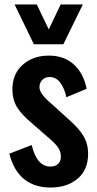

<svg xmlns="http://www.w3.org/2000/svg" viewBox="-20 -838 440 867"><path d="M132.8 -638.2 45.9 -817.9H146L200.2 -705.1L253.9 -817.9H354L266.1 -638.2ZM209 8.8Q61.5 8.8 22 -144L123 -183.1Q146.5 -85.9 207 -85.9Q230 -85.9 242.4 -97.9Q254.9 -109.9 254.9 -130.9Q254.9 -154.3 241.2 -173.6Q227.5 -192.9 190.9 -223.1L122.1 -283.2Q78.6 -319.3 57.4 -353.3Q36.1 -387.2 36.1 -436Q36.1 -504.4 82.8 -545.7Q129.4 -586.9 200.2 -586.9Q270 -586.9 314 -546.4Q357.9 -505.9 371.1 -437L279.8 -398.9Q271.5 -438.5 252.4 -464.4Q233.4 -490.2 204.1 -490.2Q183.1 -490.2 170.7 -477.1Q158.2 -463.9 158.2 -443.8Q158.2 -414.1 213.9 -368.2L284.2 -304.2Q305.2 -285.6 318.8 -272Q332.5 -258.3 347.7 -237.8Q362.8 -217.3 370.4 -193.8Q377.9 -170.4 377.9 -144Q377.9 -70.8 330.3 -31Q282.7 8.8 209 8.8Z"/></svg>

Font: Oswald Medium
Style: Regular
Weight: 500
Designer: Vernon Adams
Foundry: Vernon Adams
Version: Version 4.103